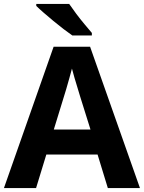

<svg xmlns="http://www.w3.org/2000/svg" viewBox="-20 -954 730 974"><path d="M527 0 475 -170H215L163 0H0L252 -717H437L690 0ZM387 -463Q382 -480 374 -506Q366 -532 358 -559Q350 -586 345 -606Q340 -586 331.5 -556.5Q323 -527 315.5 -500.5Q308 -474 304 -463L253 -297H439ZM331 -934Q346 -912 366.5 -884.5Q387 -857 408.5 -831.5Q430 -806 446 -787V-774H347Q328 -787 302.5 -806.5Q277 -826 250.5 -848Q224 -870 201 -890Q178 -910 164 -924V-934Z"/></svg>

Font: Noto Sans Devanagari
Style: Bold
Weight: 700
Version: Version 2.003